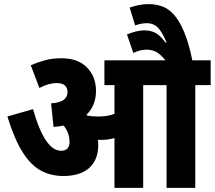

<svg xmlns="http://www.w3.org/2000/svg" viewBox="-20 -916 1047 936"><path d="M459 -210Q459 -137 415 -97.5Q371 -58 289 -58Q228 -58 179 -84.5Q130 -111 90 -174.5Q50 -238 16 -348L141 -384Q198 -181 278 -181Q299 -181 309 -192.5Q319 -204 319 -223Q319 -247 311.5 -267Q304 -287 290 -304Q267 -299 241 -297L229 -412Q271 -415 290 -429Q309 -443 309 -466Q309 -511 257 -511Q216 -511 172 -487L130 -598Q163 -612 198.5 -622Q234 -632 280 -632Q360 -632 404 -587Q448 -542 448 -473Q448 -402 402 -357Q404 -355 407 -352Q431 -348 457 -348Q479 -348 498 -350.5Q517 -353 538 -361V-501H489V-622H1007V-501H932V0H792V-501H678V0H538V-243Q521 -238 504 -236Q487 -234 470 -234Q464 -234 457 -234Q459 -222 459 -210ZM792 -615Q761 -654 739.5 -664Q718 -674 695 -674Q664 -674 630 -658L599 -748Q620 -757 642 -762.5Q664 -768 683 -768Q713 -768 736.5 -756.5Q760 -745 787 -708L792 -709Q767 -767 746 -785Q725 -803 697 -803Q668 -803 639 -792L612 -879Q632 -886 655.5 -891Q679 -896 704 -896Q738 -896 769 -885.5Q800 -875 827 -845.5Q854 -816 877.5 -760.5Q901 -705 919 -615Z"/></svg>

Font: Noto Sans Devanagari Condensed ExtraBold
Style: Regular
Weight: 800
Width: 3
Designer: Jelle Bosma - Monotype Design Team
Foundry: Monotype Imaging Inc.
Version: Version 2.004; ttfautohint (v1.8.4.7-5d5b)